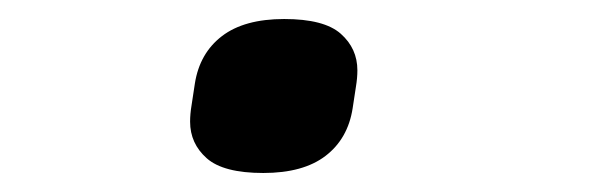

<svg xmlns="http://www.w3.org/2000/svg" viewBox="-20 -172 640 202"><path d="M257 10Q215 10 197.5 -5.5Q180 -21 180 -44Q180 -52 181.5 -61Q183 -70 185 -84Q190 -116 213.5 -134Q237 -152 279 -152Q321 -152 338.5 -136.5Q356 -121 356 -98Q356 -90 354.5 -81Q353 -72 351 -58Q346 -26 322.5 -8Q299 10 257 10Z"/></svg>

Font: IBM Plex Mono Medium
Style: Italic
Weight: 500
Italic angle: -9°
Monospace: yes
Designer: Mike Abbink, Paul van der Laan, Pieter van Rosmalen
Foundry: Bold Monday
Version: Version 2.3